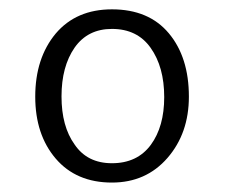

<svg xmlns="http://www.w3.org/2000/svg" viewBox="-20 -762 476 407"><path d="M328.1 -556.2Q328.1 -493.7 299.8 -455.1Q271 -416 217.3 -416Q165 -416 138.2 -455.6Q110.4 -494.1 110.4 -557.6Q110.4 -621.1 138.2 -661.1Q166 -700.7 217.3 -700.7Q271 -700.7 299.3 -660.6Q328.1 -620.1 328.1 -556.2ZM54.7 -557.1Q54.7 -476.6 98.1 -425.8Q141.6 -375 217.3 -375Q289.6 -375 335 -427.2Q380.4 -479.5 380.4 -557.1Q380.4 -640.6 337.9 -691.4Q295.4 -742.2 217.3 -742.2Q141.6 -742.2 98.1 -690.9Q54.7 -638.7 54.7 -557.1Z"/></svg>

Font: My Font
Style: ExtraLight
Weight: 500
Designer: Vernon Adams
Foundry: newtypography
Version: Version 0.001